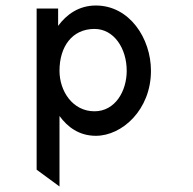

<svg xmlns="http://www.w3.org/2000/svg" viewBox="-20 -482 701 697"><path d="M191 -388V-451H113V134L196 195V-61C225 -21 267 11 328 11C423 11 528 -83 528 -225C528 -343 450 -462 328 -462C266 -462 221 -429 191 -388ZM196 -225C196 -313 242 -377 323 -377C394 -377 440 -306 440 -225C440 -151 398 -78 323 -78C243 -78 196 -152 196 -225Z"/></svg>

Font: Charger Monospace
Style: Regular
Weight: 400
Designer: Jasper
Foundry: Cannot Into Space Fonts
Version: Version 0.980